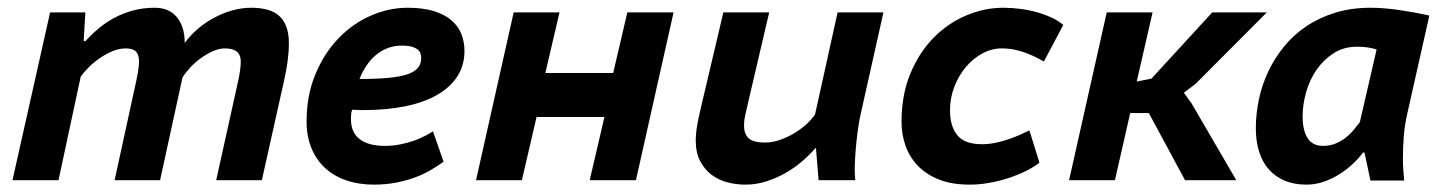

<svg xmlns="http://www.w3.org/2000/svg" viewBox="-20 -472 3786 503"><path d="M280.3 0 332.5 -239.7Q337.9 -263.2 341.1 -281Q344.2 -298.8 344.2 -311.5Q344.2 -328.6 336.2 -336.9Q328.1 -345.2 309.6 -345.2Q292 -345.2 274.2 -337.6Q256.3 -330.1 240.5 -319.1Q224.6 -308.1 211.7 -294.9Q198.7 -281.7 191.4 -271L133.3 0H12.7L111.3 -439.5H203.6L199.2 -364.7H202.6V-362.8Q217.8 -379.9 236.6 -396Q255.4 -412.1 278.3 -424.6Q301.3 -437 327.9 -444.3Q354.5 -451.7 385.3 -451.7Q423.3 -451.7 443.6 -426.8Q463.9 -401.9 463.9 -359.4Q478 -378.9 497.6 -395.8Q517.1 -412.6 540 -425Q563 -437.5 588.1 -444.6Q613.3 -451.7 638.2 -451.7Q660.6 -451.7 679 -447Q697.3 -442.4 710 -431.6Q722.7 -420.9 729.7 -403.1Q736.8 -385.3 736.8 -358.9Q736.8 -336.9 733.6 -312.7Q730.5 -288.6 724.1 -260.3L666 0H546.4L602.5 -253.4Q610.8 -289.6 610.8 -311Q610.8 -345.2 569.3 -345.2Q553.7 -345.2 536.6 -337.4Q519.5 -329.6 504.2 -318.1Q488.8 -306.6 476.6 -293.2Q464.4 -279.8 458 -268.6L399.4 0Z M1142.1 -48.3Q1126.5 -37.1 1107.7 -26.1Q1088.9 -15.1 1066.2 -6.8Q1043.5 1.5 1016.8 6.6Q990.2 11.7 959.5 11.7Q919.9 11.7 887.2 0.5Q854.5 -10.7 831.5 -32Q808.6 -53.2 795.9 -84Q783.2 -114.7 783.2 -153.8Q783.2 -222.2 806.2 -277.3Q829.1 -332.5 866.5 -371.3Q903.8 -410.2 951.2 -430.9Q998.5 -451.7 1047.9 -451.7Q1088.4 -451.7 1116.7 -442.9Q1145 -434.1 1162.8 -418.7Q1180.7 -403.3 1188.7 -382.8Q1196.8 -362.3 1196.8 -338.4Q1196.8 -300.8 1178.2 -272Q1159.7 -243.2 1125.2 -223.4Q1090.8 -203.6 1041.7 -193.6Q992.7 -183.6 932.1 -183.6Q925.3 -183.6 918.2 -183.8Q911.1 -184.1 902.8 -184.6Q900.4 -179.2 899.9 -172.4Q899.4 -165.5 899.4 -160.2Q899.4 -124.5 922.6 -107.2Q945.8 -89.8 987.8 -89.8Q1009.3 -89.8 1028.8 -93.8Q1048.3 -97.7 1064.7 -103.5Q1081.1 -109.4 1093.5 -116Q1106 -122.6 1114.3 -127.9ZM1032.2 -352.5Q1012.2 -352.5 995.4 -345.9Q978.5 -339.4 964.6 -327.6Q950.7 -315.9 939.9 -299.8Q929.2 -283.7 921.9 -265.1Q967.3 -265.1 998 -268.1Q1028.8 -271 1047.9 -277.6Q1066.9 -284.2 1075.2 -294.7Q1083.5 -305.2 1083.5 -319.8Q1083.5 -324.7 1082 -330.6Q1080.6 -336.4 1075.2 -341.3Q1069.8 -346.2 1059.8 -349.4Q1049.8 -352.5 1032.2 -352.5Z M1563.5 -165.5H1385.7L1347.2 0H1227.1L1325.7 -439.5H1445.8L1408.7 -280.8H1586.4L1623.5 -439.5H1744.6L1646 0H1524.9Z M1995.1 -439.5 1937 -190.9Q1934.6 -179.2 1931.9 -168Q1929.2 -156.7 1929.2 -143.1Q1929.2 -121.6 1940.9 -110.1Q1952.6 -98.6 1984.4 -98.6Q2003.4 -98.6 2023.2 -105.5Q2043 -112.3 2060.8 -123Q2078.6 -133.8 2092.8 -146.7Q2106.9 -159.7 2115.2 -171.9L2174.3 -439.5H2294.4L2235.4 -175.8Q2231.9 -161.1 2229 -142.1Q2226.1 -123 2223.9 -102.5Q2221.7 -82 2220.5 -62.3Q2219.2 -42.5 2219.2 -26.9Q2219.2 -20 2219.5 -14.9Q2219.7 -9.8 2220.7 0H2124.5L2117.7 -83.5L2116.2 -84Q2102.5 -67.9 2083 -50.8Q2063.5 -33.7 2039.6 -19.8Q2015.6 -5.9 1988.5 2.9Q1961.4 11.7 1932.6 11.7Q1909.7 11.7 1886.5 5.9Q1863.3 0 1844.7 -13.7Q1826.2 -27.3 1814.5 -49.6Q1802.7 -71.8 1802.7 -104Q1802.7 -123 1806.6 -144.3Q1810.5 -165.5 1814.5 -182.6L1875 -439.5Z M2714.8 -311Q2706.5 -315.4 2695.1 -321.3Q2683.6 -327.1 2669.7 -332.5Q2655.8 -337.9 2639.4 -341.6Q2623 -345.2 2604.5 -345.2Q2578.6 -345.2 2554.2 -332.3Q2529.8 -319.3 2510.7 -296.9Q2491.7 -274.4 2480.2 -244.9Q2468.8 -215.3 2468.8 -182.6Q2468.8 -141.6 2487.8 -117.9Q2506.8 -94.2 2552.7 -94.2Q2570.8 -94.2 2589.1 -98.1Q2607.4 -102.1 2623.5 -107.7Q2639.6 -113.3 2653.3 -119.4Q2667 -125.5 2676.8 -130.4L2703.1 -45.9Q2689 -34.7 2668.5 -24.4Q2647.9 -14.2 2623.8 -6.1Q2599.6 2 2573 6.8Q2546.4 11.7 2520.5 11.7Q2473.6 11.7 2439.9 -1.7Q2406.2 -15.1 2384.5 -37.8Q2362.8 -60.5 2352.3 -90.3Q2341.8 -120.1 2341.8 -152.3Q2341.8 -223.6 2365 -279.3Q2388.2 -335 2426 -373.3Q2463.9 -411.6 2511.5 -431.6Q2559.1 -451.7 2608.4 -451.7Q2630.9 -451.7 2653.6 -448.7Q2676.3 -445.8 2696.8 -439.9Q2717.3 -434.1 2735.1 -425.8Q2752.9 -417.5 2765.6 -406.7Z M2989.7 -175.8H2940.9L2900.9 0H2780.8L2879.4 -439.5H2999.5L2958 -258.3L2996.6 -266.1L3155.8 -439.5H3298.8L3112.3 -252.4L3081.5 -229L3101.6 -201.2L3218.8 0H3084.5Z M3667 -175.3Q3660.2 -146 3657.7 -115.5Q3655.3 -85 3655.3 -58.1Q3655.3 -41 3656.5 -24.9Q3657.7 -8.8 3658.7 1H3570.3L3554.7 -72.3H3550.8Q3540 -57.6 3524.2 -42.7Q3508.3 -27.8 3489 -15.6Q3469.7 -3.4 3447.8 4.2Q3425.8 11.7 3402.3 11.7Q3370.1 11.7 3345.5 1.2Q3320.8 -9.3 3304 -28.3Q3287.1 -47.4 3278.6 -74.7Q3270 -102.1 3270 -135.7Q3270 -173.3 3278.1 -211.7Q3286.1 -250 3302.7 -284.9Q3319.3 -319.8 3344.2 -350.3Q3369.1 -380.9 3402.6 -403.3Q3436 -425.8 3478 -438.7Q3520 -451.7 3570.8 -451.7Q3604.5 -451.7 3645.3 -445.8Q3686 -439.9 3724.6 -431.2ZM3446.3 -89.8Q3463.9 -89.8 3478.8 -95.9Q3493.7 -102.1 3505.4 -111.3Q3517.1 -120.6 3526.4 -131.6Q3535.6 -142.6 3542.5 -151.9L3586.4 -342.3Q3575.2 -346.2 3562 -347.9Q3548.8 -349.6 3535.2 -349.6Q3500.5 -349.6 3474.1 -332.8Q3447.8 -315.9 3429.4 -289.6Q3411.1 -263.2 3401.9 -230.7Q3392.6 -198.2 3392.6 -167Q3392.6 -130.9 3405.5 -110.4Q3418.5 -89.8 3446.3 -89.8Z"/></svg>

Font: PT Astra Sans
Style: Bold Italic
Weight: 700
Italic angle: -16°
Designer: A.Korolkova, I. Chaeva
Foundry: ParaType Ltd
Version: Version 1.002W